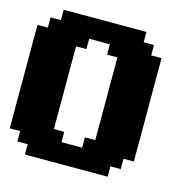

<svg xmlns="http://www.w3.org/2000/svg" viewBox="-123 -998 1121 1121"><g transform="rotate(15 437.5 -437.5)"><path d="M125 0H625V-62.5H687.5V-125H750V-750H687.5V-812.5H625V-875H125V-812.5H62.5V-750H0V-125H62.5V-62.5H125ZM437.5 -125H312.5V-187.5H250V-687.5H312.5V-750H437.5V-687.5H500V-187.5H437.5Z"/></g></svg>

Font: Faithful 32x
Style: Bold
Weight: 400
Foundry: Faithful Resource Pack
Version: Version 1.0; January 27, 2023